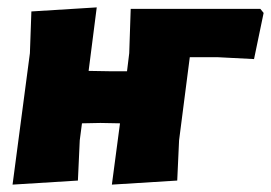

<svg xmlns="http://www.w3.org/2000/svg" viewBox="-20 -496 734 520"><path d="M283 4 305 -162 252 -163 202 -162 196 -116 191 -7 14 4 61 -352 65 -465 242 -476 220 -304 279 -303H324L330 -352L334 -472H685L694 -461L668 -336L571 -341H494L465 -116L460 -7Z"/></svg>

Font: Alegreya Sans SC Black
Style: Italic
Weight: 900
Italic angle: -7°
Designer: Juan Pablo del Peral
Foundry: Huerta Tipografica
Version: Version 2.007